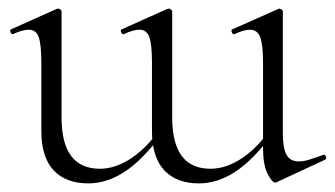

<svg xmlns="http://www.w3.org/2000/svg" viewBox="-20 -415 778 446"><path d="M442 11Q390 11 361.5 -19.5Q333 -50 333 -111V-270Q333 -311 327 -328.5Q321 -346 304 -346Q297 -346 288 -343.5Q279 -341 268 -336Q264 -334 261.5 -340Q259 -346 263 -347L368 -394Q371 -395 372 -395Q374 -395 377 -393Q380 -391 380 -388V-142Q380 -23 469 -23Q506 -23 543.5 -48.5Q581 -74 609 -117L614 -105Q568 -43 526.5 -16Q485 11 442 11ZM185 11Q133 11 104.5 -19.5Q76 -50 76 -111V-270Q76 -311 70 -328.5Q64 -346 47 -346Q32 -346 11 -336Q7 -334 4.5 -340Q2 -346 6 -347L111 -394Q113 -395 115 -395Q117 -395 120 -393Q123 -391 123 -388V-142Q123 -23 212 -23Q249 -23 286.5 -48.5Q324 -74 352 -117L357 -105Q311 -43 269.5 -16Q228 11 185 11ZM619 9Q612 9 601.5 -11.5Q591 -32 591 -71V-270Q591 -311 584.5 -328.5Q578 -346 561 -346Q554 -346 545 -343.5Q536 -341 525 -336Q521 -334 518.5 -340Q516 -346 520 -347L626 -394Q628 -395 629 -395Q631 -395 634 -393Q637 -391 637 -388V-105Q637 -71 645.5 -55.5Q654 -40 674 -40Q685 -40 698 -44Q711 -48 730 -55Q735 -57 737 -51.5Q739 -46 735 -44L623 8Q622 9 621 9Q620 9 619 9Z"/></svg>

Font: Cormorant Infant Light
Style: Regular
Weight: 300
Designer: Christian Thalmann (Catharsis Fonts)
Foundry: Catharsis Fonts
Version: Version 4.001